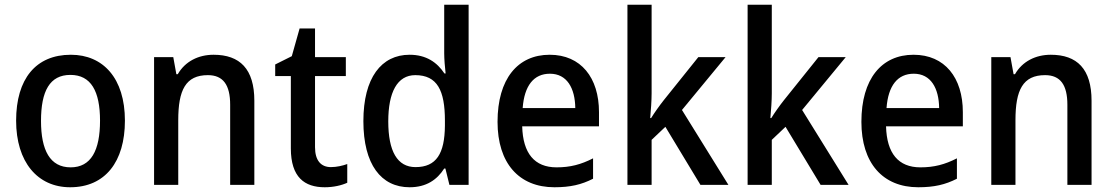

<svg xmlns="http://www.w3.org/2000/svg" viewBox="-20 -780 4696 810"><path d="M507 -271C507 -450 415 -549 279 -549C131 -549 48 -447 48 -271C48 -97 138 10 276 10C424 10 507 -98 507 -271ZM153 -270C153 -396 190 -464 277 -464C364 -464 402 -395 402 -271C402 -145 364 -74 278 -74C191 -74 153 -146 153 -270Z M881 -549C817 -549 761 -521 730 -467H724L711 -539H630V0H732V-273C732 -400 763 -463 857 -463C922 -463 951 -421 951 -338V0H1053V-355C1053 -489 992 -549 881 -549Z M1376 -75C1334 -75 1309 -103 1309 -159V-459H1439V-539H1309V-660H1244L1211 -543L1141 -508V-459H1207V-154C1207 -32 1265 10 1350 10C1387 10 1421 2 1445 -9V-88C1426 -81 1400 -75 1376 -75Z M1708 10C1779 10 1824 -22 1854 -69H1859L1876 0H1957V-760H1854V-555C1854 -532 1857 -494 1860 -470H1855C1824 -517 1778 -549 1708 -549C1589 -549 1513 -452 1513 -269C1513 -86 1588 10 1708 10ZM1733 -75C1656 -75 1618 -142 1618 -268C1618 -391 1656 -463 1732 -463C1825 -463 1857 -398 1857 -271V-250C1856 -132 1821 -75 1733 -75Z M2299 -549C2164 -549 2079 -447 2079 -266C2079 -92 2169 10 2319 10C2386 10 2433 -1 2482 -26V-112C2431 -86 2386 -74 2328 -74C2235 -74 2186 -133 2183 -247H2507V-307C2507 -452 2431 -549 2299 -549ZM2300 -469C2372 -469 2406 -408 2407 -324H2185C2192 -419 2232 -469 2300 -469Z M2729 -386V-760H2627V0H2729V-190L2787 -245L2935 0H3053L2857 -316L3041 -539H2926L2780 -357C2764 -337 2739 -302 2727 -282H2723C2726 -314 2729 -356 2729 -386Z M3236 -386V-760H3134V0H3236V-190L3294 -245L3442 0H3560L3364 -316L3548 -539H3433L3287 -357C3271 -337 3246 -302 3234 -282H3230C3233 -314 3236 -356 3236 -386Z M3834 -549C3699 -549 3614 -447 3614 -266C3614 -92 3704 10 3854 10C3921 10 3968 -1 4017 -26V-112C3966 -86 3921 -74 3863 -74C3770 -74 3721 -133 3718 -247H4042V-307C4042 -452 3966 -549 3834 -549ZM3835 -469C3907 -469 3941 -408 3942 -324H3720C3727 -419 3767 -469 3835 -469Z M4413 -549C4349 -549 4293 -521 4262 -467H4256L4243 -539H4162V0H4264V-273C4264 -400 4295 -463 4389 -463C4454 -463 4483 -421 4483 -338V0H4585V-355C4585 -489 4524 -549 4413 -549Z"/></svg>

Font: Noto Sans Khmer UI SemiCondensed Medium
Style: Regular
Weight: 500
Width: 4
Designer: Danh Hong and the Monotype Design Team
Foundry: Monotype Imaging Inc.
Version: Version 2.002